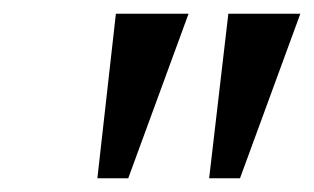

<svg xmlns="http://www.w3.org/2000/svg" viewBox="-20 -734 458 280"><path d="M122 -474 149 -714H255L167 -474ZM285 -474 313 -714H418L330 -474Z"/></svg>

Font: Noto Serif ExtraCondensed Medium
Style: Italic
Weight: 500
Width: 2
Italic angle: -12°
Designer: Monotype Design Team
Foundry: Monotype Imaging Inc.
Version: Version 2.013; ttfautohint (v1.8.4.7-5d5b)